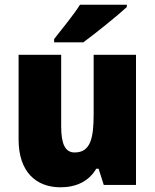

<svg xmlns="http://www.w3.org/2000/svg" viewBox="-20 -786 658 816"><path d="M519 -756V-766H320C292 -721 243 -663 210 -620V-606H334C387 -645 479 -719 519 -756ZM558 -553H378V-300C378 -197 364 -138 297 -138C256 -138 240 -176 240 -249V-553H59V-193C59 -56 133 10 237 10C302 10 357 -14 389 -69H399L421 0H558Z"/></svg>

Font: Noto Sans Armenian SemiCondensed Black
Style: Regular
Weight: 900
Width: 4
Designer: Monotype Design Team
Foundry: Monotype Imaging Inc.
Version: Version 2.008